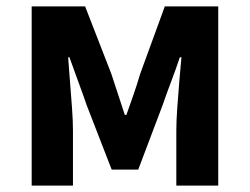

<svg xmlns="http://www.w3.org/2000/svg" viewBox="-20 -580 780 600"><path d="M79 0V-560H246L328 -349Q339 -315 349.5 -283.5Q360 -252 370 -221H375Q386 -252 397 -283.5Q408 -315 418 -349L495 -560H662V0H531V-173Q531 -202 534 -243.5Q537 -285 540.5 -327.5Q544 -370 547 -401H542Q530 -365 515 -325.5Q500 -286 488 -251L412 -50H329L251 -251Q239 -286 224 -326.5Q209 -367 197 -401H193Q195 -370 198.5 -327.5Q202 -285 205 -243.5Q208 -202 208 -173V0Z"/></svg>

Font: Source Han Sans TC
Style: Bold
Weight: 700
Designer: Ryoko NISHIZUKA Ë•øÂ°öÊ∂ºÂ≠ê (kana, bopomofo & ideographs); Paul D. Hunt (Latin, Greek & Cyrillic); Sandoll Communicatio
Foundry: Adobe
Version: Version 2.004;hotconv 1.0.118;makeotfexe 2.5.65603